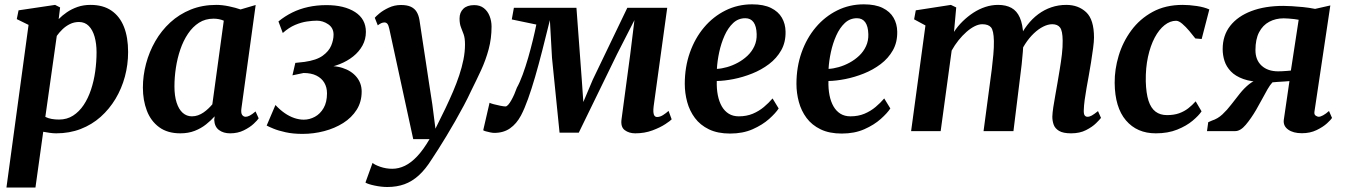

<svg xmlns="http://www.w3.org/2000/svg" viewBox="-20 -590 6053 864"><path d="M9 254 108.5 -478 55.5 -504 63.5 -543.5 228 -568 250.5 -556.5 244 -504Q260 -520.5 281.2 -535Q302.5 -549.5 329 -558.8Q355.5 -568 387.5 -568Q444 -568 481.5 -542.2Q519 -516.5 537.8 -469.2Q556.5 -422 556.5 -356Q556.5 -299 542 -245.2Q527.5 -191.5 499.8 -145.2Q472 -99 432.8 -64Q393.5 -29 343 -9.5Q292.5 10 233 10Q219 10 204 7.8Q189 5.5 174.5 3L139.5 254ZM184 -64Q197 -57.5 212.2 -54.8Q227.5 -52 245.5 -52Q281.5 -52 309 -69.8Q336.5 -87.5 356.5 -117.5Q376.5 -147.5 389.5 -186.5Q402.5 -225.5 408.5 -268.8Q414.5 -312 414.5 -354.5Q414.5 -393.5 405.8 -424.5Q397 -455.5 379.5 -473.2Q362 -491 335.5 -491Q313.5 -491 294.8 -481.8Q276 -472.5 261.2 -458.2Q246.5 -444 235.5 -428.5Z M1066.5 -103Q1063.5 -82 1069.5 -73.2Q1075.5 -64.5 1085.5 -64.5Q1093.5 -64.5 1103.8 -69.8Q1114 -75 1130 -88.5L1144 -57.5Q1139 -49.5 1121.8 -33.2Q1104.5 -17 1077.2 -3.5Q1050 10 1015.5 10Q985.5 10 965.5 -4.8Q945.5 -19.5 944 -50.5L946 -66.5Q929.5 -48 907.2 -30.2Q885 -12.5 856.2 -1.2Q827.5 10 791.5 10Q733.5 10 696 -17.8Q658.5 -45.5 640.8 -92.2Q623 -139 623 -195.5Q623 -249.5 637.2 -303.2Q651.5 -357 678.8 -404.5Q706 -452 746.2 -489Q786.5 -526 838.5 -547Q890.5 -568 953.5 -568Q980 -568 1010.8 -561.5Q1041.5 -555 1062.5 -547.5L1130.5 -567.5ZM987 -497Q976.5 -501.5 964.8 -503.8Q953 -506 941 -506Q904 -506 875.5 -487.8Q847 -469.5 826 -438.2Q805 -407 791.5 -367.5Q778 -328 771.5 -285Q765 -242 765 -201Q765 -158.5 774.8 -128.2Q784.5 -98 802.2 -82.2Q820 -66.5 843.5 -66.5Q858 -66.5 871.2 -71.2Q884.5 -76 896 -84Q907.5 -92 917.5 -101.5Q927.5 -111 935.5 -120.5Z M1341.5 12.5Q1298.5 12.5 1265.5 5.2Q1232.5 -2 1210.8 -11Q1189 -20 1180 -25L1219.5 -117.5Q1239.5 -96 1260.8 -81.2Q1282 -66.5 1304 -59Q1326 -51.5 1347 -51.5Q1373 -51.5 1397 -64.5Q1421 -77.5 1436.2 -103.8Q1451.5 -130 1451.5 -170Q1451.5 -197 1439.5 -217.5Q1427.5 -238 1404 -249.8Q1380.5 -261.5 1346 -261.5L1296 -251L1309 -307L1350.5 -311.5Q1404 -319 1432 -339.2Q1460 -359.5 1470.5 -385Q1481 -410.5 1481 -434Q1481 -464.5 1457 -480.8Q1433 -497 1406 -497Q1386 -497 1360.8 -493.2Q1335.5 -489.5 1307.8 -477.8Q1280 -466 1252.5 -441.5L1233 -493.5Q1261.5 -517 1294.8 -533.5Q1328 -550 1366.8 -558.5Q1405.5 -567 1449 -567Q1529 -567 1577.8 -535.8Q1626.5 -504.5 1626.5 -446.5Q1626.5 -413 1611.2 -385.2Q1596 -357.5 1569.5 -336.2Q1543 -315 1508.2 -301.2Q1473.5 -287.5 1435 -283L1426.5 -290Q1480 -297.5 1520.8 -284.5Q1561.5 -271.5 1584.5 -243.5Q1607.5 -215.5 1607.5 -178Q1607.5 -131.5 1585 -96Q1562.5 -60.5 1524.5 -36.5Q1486.5 -12.5 1439 0Q1391.5 12.5 1341.5 12.5Z M1732 -459.5Q1728.5 -476.5 1723.2 -482.8Q1718 -489 1710 -489Q1703 -489 1695.8 -485.8Q1688.5 -482.5 1680 -476L1666.5 -510Q1671 -516 1687.5 -529.8Q1704 -543.5 1729.5 -555.5Q1755 -567.5 1784.5 -567.5Q1812 -567.5 1829 -559.5Q1846 -551.5 1855 -536.5Q1864 -521.5 1867.5 -500.5Q1874.5 -452.5 1882 -404.8Q1889.5 -357 1896.5 -309.8Q1903.5 -262.5 1910.8 -215Q1918 -167.5 1925.5 -120L1939.5 -11L1985 -103.5Q2003 -141.5 2018.8 -178.2Q2034.5 -215 2046.5 -251Q2058.5 -287 2065.5 -321.8Q2072.5 -356.5 2072.5 -390Q2072.5 -418.5 2066.5 -435.2Q2060.5 -452 2054.2 -467.5Q2048 -483 2048 -507Q2048 -534 2065 -550.5Q2082 -567 2114 -567Q2140 -567 2157.2 -553.5Q2174.5 -540 2183.2 -517.8Q2192 -495.5 2192 -470.5Q2192 -417 2179 -368.5Q2166 -320 2144.8 -274Q2123.5 -228 2100 -181Q2085.5 -149.5 2067 -114.8Q2048.5 -80 2028.5 -45Q2008.5 -10 1989 22.2Q1969.5 54.5 1952.5 81.2Q1935.5 108 1923 126.5Q1895 171.5 1864.8 199Q1834.5 226.5 1800 239Q1765.5 251.5 1723 251.5Q1696 251.5 1665.5 245Q1635 238.5 1624.5 231.5L1656.5 143Q1666.5 152 1692 160.8Q1717.5 169.5 1745 169.5Q1774 169.5 1802 156Q1830 142.5 1857.5 113.2Q1885 84 1913 36H1839.5Z M2838.5 10Q2810.5 10 2791.2 -4.5Q2772 -19 2777 -54L2816 -345L2835 -499.5L2756.5 -346L2584.5 7H2498L2464 -329.5L2454.5 -499.5Q2437 -428.5 2420.5 -363.8Q2404 -299 2388 -244Q2372 -189 2356.2 -145Q2340.5 -101 2324.5 -70.5Q2304.5 -33 2275.2 -12.5Q2246 8 2204 8Q2197.5 8 2186.2 5.8Q2175 3.5 2165.5 0.8Q2156 -2 2154.5 -4L2183 -127.5Q2187 -125 2201.8 -121Q2216.5 -117 2232.2 -114Q2248 -111 2254.5 -111Q2260.5 -111 2267.2 -118.8Q2274 -126.5 2281 -139Q2288 -151.5 2294.5 -166.2Q2301 -181 2306 -195.5Q2319 -218.5 2332 -254Q2345 -289.5 2356.8 -330.2Q2368.5 -371 2378 -410.2Q2387.5 -449.5 2393.5 -479.5L2283 -502.5L2292.5 -555H2574L2598 -231.5L2605 -131L2647.5 -231.5L2803 -555H2982.5L2921.5 -112.5Q2919.5 -97 2920.2 -86Q2921 -75 2925.2 -69.2Q2929.5 -63.5 2937 -63.5Q2950 -63.5 2963.8 -72.2Q2977.5 -81 2988.5 -91L3002.5 -53Q2997.5 -47 2974.5 -31.8Q2951.5 -16.5 2916 -3.2Q2880.5 10 2838.5 10Z M3484 -102Q3470.5 -81 3440.8 -54.5Q3411 -28 3367 -8.5Q3323 11 3265.5 11Q3209.5 11 3170.2 -8Q3131 -27 3107 -59.2Q3083 -91.5 3072.2 -131.5Q3061.5 -171.5 3061.5 -212.5Q3061.5 -288.5 3084.5 -353.5Q3107.5 -418.5 3148.5 -467Q3189.5 -515.5 3244.8 -543Q3300 -570.5 3364.5 -570.5Q3416.5 -570.5 3449.5 -554.2Q3482.5 -538 3498.5 -510.2Q3514.5 -482.5 3515 -448Q3516 -400 3495.5 -363.8Q3475 -327.5 3440.5 -301.5Q3406 -275.5 3364.5 -259Q3323 -242.5 3281.2 -234.2Q3239.5 -226 3205.5 -225.5Q3204.5 -190.5 3210.2 -161.5Q3216 -132.5 3228.2 -111.2Q3240.5 -90 3259.5 -78.2Q3278.5 -66.5 3304.5 -66.5Q3339.5 -66.5 3367.5 -78.2Q3395.5 -90 3417.5 -108.5Q3439.5 -127 3456.5 -147ZM3334 -508Q3302 -508 3279 -486.2Q3256 -464.5 3240.5 -429.8Q3225 -395 3216.5 -355.5Q3208 -316 3206 -280Q3227 -281 3251.8 -288Q3276.5 -295 3300.5 -308Q3324.5 -321 3344 -339.5Q3363.5 -358 3374.8 -382.5Q3386 -407 3385 -436.5Q3384 -472 3371 -490Q3358 -508 3334 -508Z M3986.5 -102Q3973 -81 3943.2 -54.5Q3913.5 -28 3869.5 -8.5Q3825.5 11 3768 11Q3712 11 3672.8 -8Q3633.5 -27 3609.5 -59.2Q3585.5 -91.5 3574.8 -131.5Q3564 -171.5 3564 -212.5Q3564 -288.5 3587 -353.5Q3610 -418.5 3651 -467Q3692 -515.5 3747.2 -543Q3802.5 -570.5 3867 -570.5Q3919 -570.5 3952 -554.2Q3985 -538 4001 -510.2Q4017 -482.5 4017.5 -448Q4018.5 -400 3998 -363.8Q3977.5 -327.5 3943 -301.5Q3908.5 -275.5 3867 -259Q3825.5 -242.5 3783.8 -234.2Q3742 -226 3708 -225.5Q3707 -190.5 3712.8 -161.5Q3718.5 -132.5 3730.8 -111.2Q3743 -90 3762 -78.2Q3781 -66.5 3807 -66.5Q3842 -66.5 3870 -78.2Q3898 -90 3920 -108.5Q3942 -127 3959 -147ZM3836.5 -508Q3804.5 -508 3781.5 -486.2Q3758.5 -464.5 3743 -429.8Q3727.5 -395 3719 -355.5Q3710.5 -316 3708.5 -280Q3729.5 -281 3754.2 -288Q3779 -295 3803 -308Q3827 -321 3846.5 -339.5Q3866 -358 3877.2 -382.5Q3888.5 -407 3887.5 -436.5Q3886.5 -472 3873.5 -490Q3860.5 -508 3836.5 -508Z M4283 -556.5 4273 -446.5Q4289.5 -472 4312 -494Q4334.5 -516 4360.2 -532.8Q4386 -549.5 4414.2 -558.8Q4442.5 -568 4471.5 -568Q4507 -568 4531.5 -554.5Q4556 -541 4569.2 -511Q4582.5 -481 4585 -430.5Q4585 -423.5 4585 -415.8Q4585 -408 4584.5 -400Q4584 -392 4583 -383.5L4564 -412Q4580.5 -448.5 4602.8 -477.2Q4625 -506 4652.2 -526.2Q4679.5 -546.5 4711.2 -557.2Q4743 -568 4778.5 -568Q4832.5 -568 4867.8 -535Q4903 -502 4903 -421Q4903 -404 4899 -373.2Q4895 -342.5 4889.5 -308.5Q4884 -274.5 4879 -247Q4874.5 -222 4869.5 -194.2Q4864.5 -166.5 4861 -140.2Q4857.5 -114 4857 -94Q4856.5 -76.5 4861.2 -70.5Q4866 -64.5 4873.5 -64.5Q4883 -64.5 4893.2 -70.2Q4903.5 -76 4921 -90L4934.5 -59.5Q4929 -52 4912.2 -35.5Q4895.5 -19 4867.2 -4.5Q4839 10 4800 10Q4764 10 4745.8 -1Q4727.5 -12 4721.5 -29Q4715.5 -46 4715.5 -65Q4716 -82 4719.8 -107.5Q4723.5 -133 4729 -162Q4734.5 -191 4739 -219Q4743.5 -246 4749 -278.8Q4754.5 -311.5 4758.5 -345Q4762.5 -378.5 4762 -407.5Q4761.5 -451.5 4750.2 -466.2Q4739 -481 4715 -481Q4696 -481 4674.5 -470.2Q4653 -459.5 4632 -439.5Q4611 -419.5 4593.2 -392Q4575.5 -364.5 4563.5 -331.5L4585.5 -408Q4585 -385 4582.8 -356.8Q4580.5 -328.5 4577.5 -300.2Q4574.5 -272 4571 -247L4540.5 0H4406L4435 -218Q4439 -245.5 4443 -278.2Q4447 -311 4450 -344Q4453 -377 4452.5 -405.5Q4451.5 -453 4439.5 -467Q4427.5 -481 4400 -481Q4384.5 -481 4366.2 -472Q4348 -463 4329.2 -446.5Q4310.5 -430 4293.2 -408.5Q4276 -387 4262.5 -362.5L4213 0H4080L4144.5 -475.5L4093.5 -503L4101 -543.5L4259 -568Z M5181 10Q5096.5 10 5046.8 -48.2Q4997 -106.5 4996 -217Q4995.5 -277.5 5014 -339.2Q5032.5 -401 5070.8 -453Q5109 -505 5166.8 -536.5Q5224.5 -568 5302 -568Q5331 -568 5365 -563Q5399 -558 5422 -547.5L5387.5 -414.5L5359 -417Q5347.5 -432 5331.8 -450.8Q5316 -469.5 5300.2 -483Q5284.5 -496.5 5272.5 -496.5Q5245.5 -496.5 5220.5 -476.8Q5195.5 -457 5176.2 -420.8Q5157 -384.5 5146 -334.5Q5135 -284.5 5136 -224Q5137.5 -170.5 5148.2 -137Q5159 -103.5 5179.8 -87.8Q5200.5 -72 5231.5 -72Q5262.5 -72 5285.8 -80.2Q5309 -88.5 5327 -102.5Q5345 -116.5 5360.5 -134L5387 -89Q5374.5 -70 5346.8 -46.8Q5319 -23.5 5277.5 -6.8Q5236 10 5181 10Z M5960.5 -90.5 5974 -59.5Q5970 -52 5951.8 -35.2Q5933.5 -18.5 5904.5 -4.5Q5875.5 9.5 5838.5 9.5Q5799.5 9.5 5776.8 -6.8Q5754 -23 5757 -50L5782.5 -225Q5772.5 -224 5758.5 -223.2Q5744.5 -222.5 5730.2 -221.5Q5716 -220.5 5706 -219.5Q5695 -207.5 5684 -188.5Q5673 -169.5 5660.5 -145.8Q5648 -122 5632.5 -95.5Q5610 -57 5586 -28.5Q5562 0 5538.5 0H5411.5L5417 -40L5434 -47.5Q5459.5 -55.5 5480.8 -75.2Q5502 -95 5521 -120Q5540 -145 5559.5 -169.2Q5579 -193.5 5601 -211.2Q5623 -229 5650.5 -233.5L5666 -220.5Q5610.5 -221.5 5574.8 -234.5Q5539 -247.5 5518.8 -268.8Q5498.5 -290 5490.2 -316Q5482 -342 5482 -369Q5482 -430.5 5516 -473.8Q5550 -517 5611.2 -540.2Q5672.5 -563.5 5755 -563.5Q5770 -563.5 5793 -562.2Q5816 -561 5843.2 -558.2Q5870.5 -555.5 5898 -550L5966.5 -565.5L5895 -87.5Q5893 -74.5 5900.8 -69.5Q5908.5 -64.5 5914 -64.5Q5922 -64.5 5934.2 -71.2Q5946.5 -78 5960.5 -90.5ZM5789 -272.5 5824 -501Q5818 -502.5 5805.2 -504Q5792.5 -505.5 5779 -506.5Q5765.5 -507.5 5756.5 -507.5Q5720.5 -507.5 5691.5 -492Q5662.5 -476.5 5646 -445Q5629.5 -413.5 5629.5 -364.5Q5629.5 -320 5657.2 -294.5Q5685 -269 5731.5 -269Q5738.5 -269 5750.2 -269.5Q5762 -270 5773 -271Q5784 -272 5789 -272.5Z"/></svg>

Font: Merriweather
Style: Bold Italic
Weight: 700
Italic angle: -7.8°
Version: Version 2.101